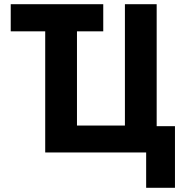

<svg xmlns="http://www.w3.org/2000/svg" viewBox="-20 -725 893 913"><path d="M675 168V0H195V-576H31V-705H471V-576H346V-128H574V-705H725V-125H812V168Z"/></svg>

Font: Nunito Sans 7pt Condensed ExtraBold
Style: Regular
Weight: 800
Width: 3
Designer: Vernon Adams
Foundry: Vernon Adams
Version: Version 3.101;gftools[0.9.27]